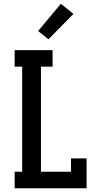

<svg xmlns="http://www.w3.org/2000/svg" viewBox="-20 -1002 540 1022"><path d="M58 0V-88H98V-647H58V-735H260V-647H198V-88H358V-159H441V0ZM238 -793 183 -837 304 -982 371 -928Z"/></svg>

Font: Iosevka Curly Slab Semibold
Style: Regular
Weight: 600
Monospace: yes
Designer: Belleve Invis
Foundry: Belleve Invis
Version: Version 22.1.2; ttfautohint (v1.8.4)